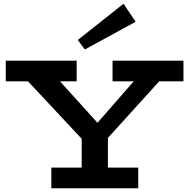

<svg xmlns="http://www.w3.org/2000/svg" viewBox="-20 -1012 1017 1032"><path d="M452 -231 104 -603H277L504 -352L725 -605H863L524 -231ZM256 0V-111H723V0ZM419 -55V-320H560V-55ZM11 -575V-686H392V-575ZM585 -575V-686H966V-575ZM436 -746 398 -797 644 -992 709 -895Z"/></svg>

Font: BioRhyme SemiExpanded
Style: Bold
Weight: 700
Width: 6
Designer: Aoife Mooney
Foundry: Aoife Mooney Type
Version: Version 1.600;gftools[0.9.33]